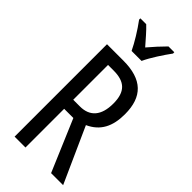

<svg xmlns="http://www.w3.org/2000/svg" viewBox="-294 -996 1049 1049"><g transform="rotate(45 230.5 -471.5)"><path d="M194 -783H271C292 -829 334 -892 364 -933V-943H319C285 -908 267 -889 233 -849C203 -883 172 -920 147 -943H102V-933C137 -886 173 -827 194 -783ZM199 -714H73V0H157V-299H228L355 0H448L304 -320C381 -355 413 -419 413 -513C413 -647 346 -714 199 -714ZM200 -638C287 -638 327 -600 327 -509C327 -416 285 -369 209 -369H157V-638Z"/></g></svg>

Font: Noto Sans Telugu ExtraCondensed
Style: Regular
Weight: 400
Width: 2
Designer: Jelle Bosma - Monotype Design Team
Foundry: Monotype Imaging Inc.
Version: Version 2.005